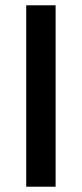

<svg xmlns="http://www.w3.org/2000/svg" viewBox="-20 -705 309 725"><path d="M190 0V-685H79V0Z"/></svg>

Font: Sunflower Medium
Style: Regular
Weight: 500
Designer: JIKJI
Foundry: JIKJI
Version: Version 1.00